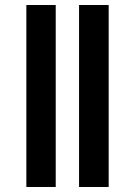

<svg xmlns="http://www.w3.org/2000/svg" viewBox="-20 -745 538 765"><path d="M85 0V-725H202V0ZM295 0V-725H413V0Z"/></svg>

Font: Libra Sans Modern
Style: Bold Italic
Weight: 700
Italic angle: -12°
Foundry: Stefan Peev, Context Ltd
Version: Version 1.000